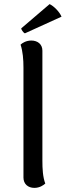

<svg xmlns="http://www.w3.org/2000/svg" viewBox="-20 -901 319 933"><path d="M279 -820C269 -844 241 -872 221 -881L83 -763C83 -758 93 -742 101 -739ZM147 12C173 12 191 -1 200 -9C188 -41 186 -81 186 -120V-655C186 -686 163 -704 132 -704C107 -704 88 -692 80 -684C91 -651 94 -611 94 -572V-38C94 -7 116 12 147 12Z"/></svg>

Font: Arima Koshi Medium
Style: Regular
Weight: 500
Designer: Joana Correia and Natanael Gama
Foundry: NDISCOVER
Version: Version 1.019;PS 001.019;hotconv 1.0.88;makeotf.lib2.5.64775